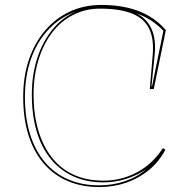

<svg xmlns="http://www.w3.org/2000/svg" viewBox="-20 -743 766 778"><path d="M650 -136Q624 -87 583 -53.5Q542 -20 491 -2.5Q440 15 382 15Q311 15 254 -9.5Q197 -34 156.5 -81.5Q116 -129 95 -196.5Q74 -264 74 -350Q74 -433 97 -501Q120 -569 162.5 -619Q205 -669 263 -696Q321 -723 391 -723Q450 -723 498.5 -711.5Q547 -700 585.5 -677Q624 -654 652 -621L603 -382H587L599 -524Q604 -588 583.5 -628.5Q563 -669 514 -688.5Q465 -708 385 -708Q326 -708 276 -682.5Q226 -657 190.5 -610Q155 -563 135.5 -499Q116 -435 116 -359Q116 -280 135 -215.5Q154 -151 190 -105Q226 -59 278.5 -35Q331 -11 399 -11Q473 -11 536.5 -45.5Q600 -80 640 -143ZM290 -697Q226 -675 178.5 -625.5Q131 -576 106 -505.5Q81 -435 81 -350Q81 -265 102 -198.5Q123 -132 162 -86Q201 -40 256.5 -16Q312 8 382 8Q436 8 485.5 -8.5Q535 -25 572 -57Q535 -32 490.5 -18Q446 -4 399 -4Q330 -4 276 -29Q222 -54 184.5 -100.5Q147 -147 128 -212.5Q109 -278 109 -359Q109 -440 131 -507.5Q153 -575 193.5 -624.5Q234 -674 290 -697ZM607 -524 594 -394 596 -393 642 -618Q621 -641 593.5 -659Q566 -677 533 -689Q618 -645 607 -524Z"/></svg>

Font: Kalnia Glaze Thin ExtraLight
Style: Regular
Weight: 250
Version: Version 1.110